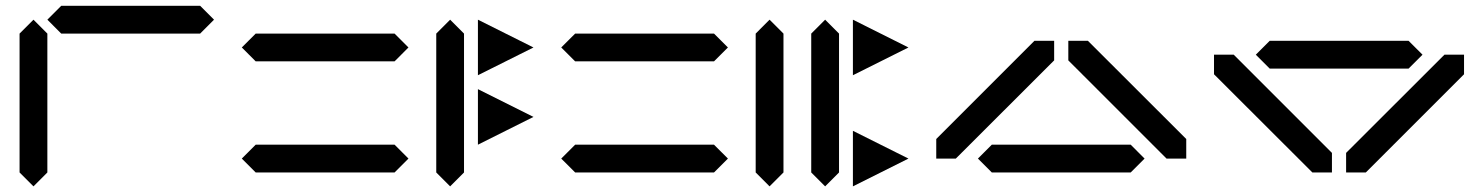

<svg xmlns="http://www.w3.org/2000/svg" viewBox="-20 -704 5216 675"><path d="M48.8 -97.7V-585.9L97.7 -634.8L146.5 -585.9V-97.7L97.7 -48.8ZM195.3 -683.6H683.6L732.4 -634.8L683.6 -585.9H195.3L146.5 -634.8Z M878.9 -195.3H1367.2L1416 -146.5L1367.2 -97.7H878.9L830.1 -146.5ZM878.9 -585.9H1367.2L1416 -537.1L1367.2 -488.3H878.9L830.1 -537.1Z M1513.7 -97.7V-585.9L1562.5 -634.8L1611.3 -585.9V-97.7L1562.5 -48.8ZM1660.2 -439.5V-634.8L1855.5 -537.1ZM1660.2 -195.3V-390.6L1855.5 -293Z M2002 -195.3H2490.2L2539.1 -146.5L2490.2 -97.7H2002L1953.1 -146.5ZM2002 -585.9H2490.2L2539.1 -537.1L2490.2 -488.3H2002L1953.1 -537.1Z M2636.7 -97.7V-585.9L2685.5 -634.8L2734.4 -585.9V-97.7L2685.5 -48.8Z M2832 -97.7V-585.9L2880.9 -634.8L2929.7 -585.9V-97.7L2880.9 -48.8ZM2978.5 -439.5V-634.8L3173.8 -537.1ZM2978.5 -48.8V-244.1L3173.8 -146.5Z M3466.8 -195.3H3955.1L4003.9 -146.5L3955.1 -97.7H3466.8L3418 -146.5ZM3271.5 -215.3 3616.7 -560.5H3686V-491.7L3340.3 -146.5H3271.5ZM4150.4 -146.5H4081.1L3735.8 -491.7V-560.5H3804.7L4150.4 -215.3Z M4932.1 -462.9H4443.8L4395 -511.7L4443.8 -560.5H4932.1L4981 -511.7ZM5127 -442.9 4781.7 -97.7H4712.4V-166.5L5058.1 -511.7H5127ZM4248 -511.7H4317.4L4662.6 -166.5V-97.7H4593.8L4248 -442.9Z"/></svg>

Font: BabelStone Centaurian
Style: Regular
Weight: 400
Designer: Andrew West
Foundry: BabelStone
Version: Version 1.01 November 6, 2013